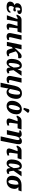

<svg xmlns="http://www.w3.org/2000/svg" viewBox="2942 -3804 1093 7018"><g transform="rotate(90 3489.0 -295.5)"><path d="M228 10Q122 10 76 -32.5Q30 -75 42 -146Q51 -199 85.5 -231Q120 -263 166 -275L167 -280Q131 -293 111.5 -323Q92 -353 99 -400Q110 -470 174 -509.5Q238 -549 336 -549Q401 -549 436.5 -534.5Q472 -520 484.5 -497.5Q497 -475 493 -450Q488 -423 461 -403Q434 -383 360 -381Q369 -434 362.5 -461.5Q356 -489 326 -489Q298 -489 279.5 -467Q261 -445 255 -406Q249 -370 253.5 -343.5Q258 -317 269 -306Q293 -314 325.5 -321.5Q358 -329 383 -329Q402 -314 397 -285Q394 -263 377 -248.5Q360 -234 333 -234Q312 -234 293.5 -241.5Q275 -249 258 -259Q243 -250 226.5 -227.5Q210 -205 203 -166Q195 -117 213 -90Q231 -63 282 -63Q316 -63 344 -76.5Q372 -90 391 -109.5Q410 -129 421 -147Q430 -142 436.5 -130.5Q443 -119 441 -101Q436 -74 413.5 -48.5Q391 -23 345.5 -6.5Q300 10 228 10Z M538 0 679 -388H647Q622 -388 605 -379.5Q588 -371 562 -346L513 -362Q541 -435 572.5 -472.5Q604 -510 638 -523Q672 -536 706 -536H1181L1136 -388H1017L986 -138Q982 -107 986.5 -90.5Q991 -74 1011 -74Q1031 -74 1057 -90L1070 -31Q1034 -8 1001 1Q968 10 942 10Q875 10 853 -28.5Q831 -67 856 -151L928 -388H769L701 0Z M1317 10Q1246 10 1211.5 -29Q1177 -68 1194 -154L1270 -536H1435L1346 -157Q1336 -115 1343 -94.5Q1350 -74 1381 -74Q1396 -74 1408.5 -78Q1421 -82 1437 -90L1449 -30Q1430 -18 1394.5 -4Q1359 10 1317 10Z M1511 0 1620 -536H1785L1724 -280L1810 -371Q1869 -435 1907 -471.5Q1945 -508 1974.5 -523.5Q2004 -539 2039 -539Q2091 -539 2104.5 -506Q2118 -473 2106 -414Q2058 -414 2025 -411.5Q1992 -409 1965.5 -401.5Q1939 -394 1914 -377Q1889 -360 1859 -331L1856 -328L1923 -127Q1931 -101 1943.5 -87.5Q1956 -74 1979 -74Q2000 -74 2028 -90L2040 -30Q2019 -17 1984 -3.5Q1949 10 1904 10Q1864 10 1839 -1.5Q1814 -13 1798.5 -40.5Q1783 -68 1771 -116L1744 -219L1699 -176L1658 0Z M2270 10Q2224 10 2189.5 -17Q2155 -44 2140.5 -102.5Q2126 -161 2140 -257Q2161 -403 2225 -474.5Q2289 -546 2375 -546Q2410 -546 2439 -533Q2468 -520 2486.5 -487Q2505 -454 2509 -394H2512L2576 -536H2750L2545 -244Q2553 -171 2561 -134.5Q2569 -98 2579.5 -86Q2590 -74 2605 -74Q2621 -74 2651 -90L2666 -30Q2639 -13 2609 -1.5Q2579 10 2549 10Q2518 10 2496 -1Q2474 -12 2462 -42Q2450 -72 2450 -127H2446Q2426 -90 2403 -58.5Q2380 -27 2348 -8.5Q2316 10 2270 10ZM2322 -65Q2354 -65 2383.5 -117Q2413 -169 2449 -249Q2447 -364 2432 -416.5Q2417 -469 2386 -469Q2356 -469 2332 -423Q2308 -377 2292 -264Q2281 -184 2281.5 -141Q2282 -98 2292.5 -81.5Q2303 -65 2322 -65Z M2884 10Q2813 10 2778.5 -29Q2744 -68 2761 -154L2837 -536H3002L2913 -157Q2903 -115 2910 -94.5Q2917 -74 2948 -74Q2963 -74 2975.5 -78Q2988 -82 3004 -90L3016 -30Q2997 -18 2961.5 -4Q2926 10 2884 10Z M3115 -286Q3126 -336 3146 -383Q3166 -430 3198.5 -467.5Q3231 -505 3279 -527.5Q3327 -550 3393 -550Q3503 -550 3556 -481.5Q3609 -413 3589 -274Q3577 -182 3541.5 -118Q3506 -54 3456 -21Q3406 12 3348 12Q3311 12 3274 -4.5Q3237 -21 3219 -59H3217L3165 231H3003L3076 -102ZM3315 -60Q3362 -60 3388.5 -110.5Q3415 -161 3432 -281Q3446 -384 3436 -434Q3426 -484 3379 -484Q3334 -484 3313.5 -442.5Q3293 -401 3279 -336L3233 -121Q3244 -97 3269 -78.5Q3294 -60 3315 -60Z M3853 10Q3769 10 3717 -40Q3665 -90 3665 -192Q3665 -249 3684 -310.5Q3703 -372 3741.5 -425.5Q3780 -479 3838 -512.5Q3896 -546 3974 -546Q4025 -546 4067 -525.5Q4109 -505 4134 -460.5Q4159 -416 4159 -345Q4159 -301 4147.5 -252.5Q4136 -204 4112 -157.5Q4088 -111 4051.5 -73Q4015 -35 3965.5 -12.5Q3916 10 3853 10ZM3874 -65Q3899 -65 3920 -87.5Q3941 -110 3957 -146.5Q3973 -183 3984 -225.5Q3995 -268 4000.5 -309Q4006 -350 4006 -380Q4006 -431 3991.5 -453.5Q3977 -476 3953 -476Q3929 -476 3908.5 -454.5Q3888 -433 3872 -398.5Q3856 -364 3844 -322Q3832 -280 3825.5 -238.5Q3819 -197 3819 -163Q3819 -112 3833.5 -88.5Q3848 -65 3874 -65ZM3977 -601 3921 -622 3963 -773Q3973 -810 3998.5 -818.5Q4024 -827 4053.5 -815Q4083 -803 4105 -777L4104 -765Z M4429 10Q4341 10 4320.5 -36.5Q4300 -83 4332 -168L4412 -392H4339Q4316 -392 4298 -384Q4280 -376 4253 -349L4203 -366Q4233 -440 4264.5 -476.5Q4296 -513 4329.5 -524.5Q4363 -536 4397 -536H4714L4670 -392H4504L4471 -157Q4465 -115 4470.5 -94.5Q4476 -74 4506 -74Q4521 -74 4533.5 -78Q4546 -82 4562 -90L4575 -30Q4555 -18 4516.5 -4Q4478 10 4429 10Z M4965 228 5090 -327Q5105 -391 5098 -427Q5091 -463 5058 -463Q5033 -463 5012.5 -441Q4992 -419 4978 -383.5Q4964 -348 4956 -308L4898 0H4734L4828 -410Q4838 -459 4809 -459Q4799 -459 4787.5 -455.5Q4776 -452 4759 -443L4747 -503Q4777 -522 4811.5 -532.5Q4846 -543 4882 -543Q4928 -543 4957.5 -525Q4987 -507 4988 -457H4992Q5025 -507 5060 -528Q5095 -549 5144 -549Q5214 -549 5238.5 -503.5Q5263 -458 5244 -356L5129 228Z M5524 10Q5436 10 5415.5 -36.5Q5395 -83 5427 -168L5507 -392H5434Q5411 -392 5393 -384Q5375 -376 5348 -349L5298 -366Q5328 -440 5359.5 -476.5Q5391 -513 5424.5 -524.5Q5458 -536 5492 -536H5809L5765 -392H5599L5566 -157Q5560 -115 5565.5 -94.5Q5571 -74 5601 -74Q5616 -74 5628.5 -78Q5641 -82 5657 -90L5670 -30Q5650 -18 5611.5 -4Q5573 10 5524 10Z M5946 10Q5900 10 5865.5 -17Q5831 -44 5816.5 -102.5Q5802 -161 5816 -257Q5837 -403 5901 -474.5Q5965 -546 6051 -546Q6086 -546 6115 -533Q6144 -520 6162.5 -487Q6181 -454 6185 -394H6188L6252 -536H6426L6221 -244Q6229 -171 6237 -134.5Q6245 -98 6255.5 -86Q6266 -74 6281 -74Q6297 -74 6327 -90L6342 -30Q6315 -13 6285 -1.5Q6255 10 6225 10Q6194 10 6172 -1Q6150 -12 6138 -42Q6126 -72 6126 -127H6122Q6102 -90 6079 -58.5Q6056 -27 6024 -8.5Q5992 10 5946 10ZM5998 -65Q6030 -65 6059.5 -117Q6089 -169 6125 -249Q6123 -364 6108 -416.5Q6093 -469 6062 -469Q6032 -469 6008 -423Q5984 -377 5968 -264Q5957 -184 5957.5 -141Q5958 -98 5968.5 -81.5Q5979 -65 5998 -65Z M6606 10Q6497 10 6444.5 -59.5Q6392 -129 6409 -249Q6422 -344 6468 -408Q6514 -472 6584.5 -504Q6655 -536 6742 -536H6978L6938 -421H6820Q6840 -403 6856.5 -379Q6873 -355 6880.5 -319.5Q6888 -284 6881 -232Q6871 -164 6838 -109.5Q6805 -55 6747 -22.5Q6689 10 6606 10ZM6618 -54Q6657 -54 6683.5 -100.5Q6710 -147 6723 -244Q6733 -314 6729.5 -355.5Q6726 -397 6720 -421H6700Q6646 -421 6613 -381.5Q6580 -342 6566 -244Q6554 -155 6568 -104.5Q6582 -54 6618 -54Z"/></g></svg>

Font: Noto Serif Condensed ExtraBold
Style: Italic
Weight: 800
Width: 3
Italic angle: -12°
Designer: Monotype Design Team
Foundry: Monotype Imaging Inc.
Version: Version 2.014; ttfautohint (v1.8.4.7-5d5b)